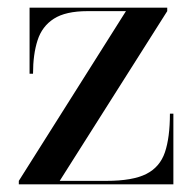

<svg xmlns="http://www.w3.org/2000/svg" viewBox="-20 -480 505 500"><path d="M208 -451Q151 -451 120.2 -431.2Q89.5 -411.5 77.8 -375Q66 -338.5 66 -288H57V-460H415.5V-451L135.5 -9H257Q325.5 -9 361 -27Q396.5 -45 409.5 -83.5Q422.5 -122 422.5 -184H431.5V0H29V-9L308 -451Z"/></svg>

Font: Bodoni* 24pt
Style: Regular
Weight: 400
Version: Version 2.3